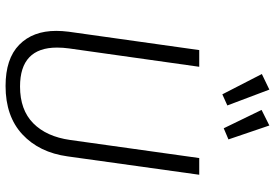

<svg xmlns="http://www.w3.org/2000/svg" viewBox="-169 -808 988 690"><g transform="rotate(90 325.0 -463.0)"><path d="M542 -212Q528 -110 463 -49.5Q398 11 289 11Q191 11 141 -38Q91 -87 91 -171Q91 -192 94 -216L160 -685H220L154 -217Q151 -195 151 -174Q151 -41 291 -41Q375 -41 423 -88.5Q471 -136 483 -221L548 -685H608ZM359 -786 319 -768 246 -910 302 -937ZM481 -790 441 -773 375 -909 431 -937Z"/></g></svg>

Font: FiraGO Light
Style: Italic
Weight: 300
Italic angle: -8°
Designer: bBox Type GmbH
Foundry: bBox Type GmbH
Version: Version 1.001